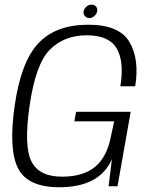

<svg xmlns="http://www.w3.org/2000/svg" viewBox="-20 -784 639 808"><path d="M229 4Q399.5 4 451 -114.5L437 0H474.5L530 -313.5H300L293 -273.5H460.5L447 -211Q430.5 -124 380.5 -82.2Q330.5 -40.5 240.5 -40.5Q145.5 -40.5 112.8 -103.8Q80 -167 104 -335.5Q129.5 -514.5 189.8 -575Q250 -635.5 345.5 -635.5Q438.5 -635.5 471 -580.2Q503.5 -525 486.5 -421H549Q567.5 -534.5 524.8 -607.2Q482 -680 351.5 -680Q215 -680 141.5 -602Q68 -524 41.5 -337.5Q15.5 -154.5 56.2 -75.2Q97 4 229 4ZM356 -708Q368 -708 377.2 -716.5Q386.5 -725 389 -736.5Q391 -748.5 384 -756.5Q377 -764.5 365.5 -764.5Q353.5 -764.5 344 -756.5Q334.5 -748.5 332 -736.5Q330 -724.5 337.2 -716.2Q344.5 -708 356 -708Z"/></svg>

Font: Anybody UltraCondensed Thin Light
Style: Italic
Weight: 300
Italic angle: -10°
Version: Version 1.111